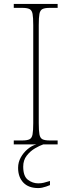

<svg xmlns="http://www.w3.org/2000/svg" viewBox="-20 -734 365 976"><path d="M50 0V-20H93Q118 -20 130 -26Q142 -32 145.5 -51Q149 -70 149 -108V-606Q149 -645 145.5 -663.5Q142 -682 130 -688Q118 -694 93 -694H50V-714H273V-694H233Q208 -694 196 -688Q184 -682 180.5 -663.5Q177 -645 177 -606V-108Q177 -70 180.5 -51Q184 -32 196 -26Q208 -20 233 -20H273V0ZM174 222Q125 222 98.5 194Q72 166 72 119Q72 91 85.5 66.5Q99 42 120.5 24Q142 6 165 0H200Q182 6 158 20Q134 34 116 57Q98 80 98 113Q98 162 122 180Q146 198 174 198Q190 198 202 195Q214 192 234 186V207Q224 211 214 214.5Q204 218 194 220Q184 222 174 222Z"/></svg>

Font: Noto Rashi Hebrew Thin
Style: Regular
Weight: 250
Version: Version 1.006